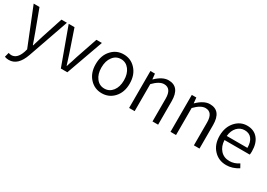

<svg xmlns="http://www.w3.org/2000/svg" viewBox="2 -1374 3380 2431"><g transform="rotate(30 1692.0 -159.0)"><path d="M34 225 51 159Q73 167 93 167Q177 167 219 45L231 3L13 -540H98L213 -231Q219 -216 226 -194L240 -156Q257 -106 267 -79H272L283 -117L295 -156Q309 -204 318 -231L419 -540H499L293 50Q228 236 96 236Q61 236 34 225Z M525 -540H610L717 -226Q736 -162 768 -67H772L784 -106L798 -146Q814 -196 823 -226L930 -540H1010L817 0H722Z M1151 -61Q1076 -140 1076 -269Q1076 -400 1151 -479Q1220 -554 1324 -554Q1428 -554 1498 -479Q1573 -400 1573 -269Q1573 -140 1498 -61Q1428 13 1324 13Q1221 13 1151 -61ZM1443 -114Q1489 -173 1489 -269Q1489 -365 1443 -425Q1397 -485 1324 -485Q1251 -485 1206 -425Q1160 -366 1160 -269Q1160 -173 1206 -114Q1251 -55 1324 -55Q1397 -55 1443 -114Z M1720 -540H1786L1794 -461H1797Q1892 -554 1979 -554Q2144 -554 2144 -343V0H2062V-333Q2062 -483 1955 -483Q1886 -483 1801 -395V0H1720Z M2325 -540H2391L2399 -461H2402Q2497 -554 2584 -554Q2749 -554 2749 -343V0H2667V-333Q2667 -483 2560 -483Q2491 -483 2406 -395V0H2325Z M2963 -62Q2888 -140 2888 -269Q2888 -396 2962 -478Q3032 -554 3129 -554Q3230 -554 3286 -486Q3342 -419 3342 -301Q3342 -269 3338 -252H2969Q2973 -162 3023 -107Q3073 -52 3154 -52Q3226 -52 3291 -96L3321 -42Q3235 13 3144 13Q3034 13 2963 -62ZM3270 -311Q3270 -397 3233 -443Q3197 -488 3130 -488Q3068 -488 3023 -442Q2976 -393 2968 -311Z"/></g></svg>

Font: Noto Sans CJK KR DemiLight
Style: Regular
Weight: 350
Designer: Ryoko NISHIZUKA à€õÀ (kana & ideographs); Paul D. Hunt (Latin, Greek & Cyrillic); Wenlong ZHANG NG  (bopomofo); Sandoll 
Foundry: Adobe Systems Incorporated
Version: Version 1.004 April 21, 2017